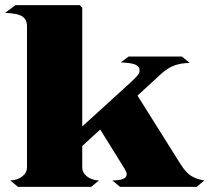

<svg xmlns="http://www.w3.org/2000/svg" viewBox="-30 -727 815 747"><path d="M765 -25 735 0H437L407 -25Q463 -25 463 -49Q463 -56 455 -70L360 -223L290 -159V-76Q290 -55 308.5 -40.5Q327 -26 355 -25L325 0H40L10 -25Q38 -26 56.5 -40.5Q75 -55 75 -76V-625Q75 -651 57 -663Q39 -675 -10 -677L30 -707H280L290 -697V-235L480 -408Q499 -426 506 -434.5Q513 -443 513 -453Q513 -469 495.5 -476Q478 -483 440 -484L470 -507H678L708 -482Q676 -482 649 -472.5Q622 -463 593 -436L505 -355L672 -89Q694 -54 715.5 -41.5Q737 -29 765 -25Z"/></svg>

Font: FFF_Oezguer-Guendem
Style: Bold
Weight: 700
Designer: bBox Type GmbH
Foundry: bBox Type GmbH
Version: Version 1.004